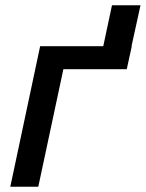

<svg xmlns="http://www.w3.org/2000/svg" viewBox="-20 -707 552 727"><path d="M19 0 132 -532H371L404 -687H512L478 -532H479L460 -445H220L125 0Z"/></svg>

Font: Geist Medium
Style: Italic
Weight: 500
Italic angle: -12°
Designer: Basement.studio, Andrés Briganti, Mateo Zaragoza
Foundry: Basement.studio, Vercel, Andrés Briganti, Guido Ferreyra, Mateo Zaragoza
Version: Version 1.500; ttfautohint (v1.8.4.7-5d5b)